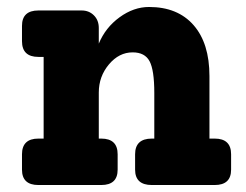

<svg xmlns="http://www.w3.org/2000/svg" viewBox="-20 -530 705 550"><path d="M595 -133Q642 -133 642 -88V-44Q642 0 595 0H415Q367 0 367 -44V-88Q367 -133 415 -133H422V-264Q422 -329 408.5 -354.5Q395 -380 360 -380Q321 -380 292 -345.5Q263 -311 263 -265V-133H270Q317 -133 317 -88V-44Q317 0 270 0H90Q43 0 43 -44V-88Q43 -133 90 -133H105V-367H90Q43 -367 43 -412V-456Q43 -500 90 -500H214Q235 -500 249 -486Q263 -472 263 -450V-405Q282 -451 322.5 -480.5Q363 -510 407 -510Q489 -510 534.5 -458Q580 -406 580 -312V-133Z"/></svg>

Font: Solway ExtraBold
Style: Regular
Weight: 800
Designer: Mariya V. Pigoulevskaya
Foundry: The Northern Block Ltd.
Version: Version 1.000;hotconv 1.0.109;makeotfexe 2.5.65596